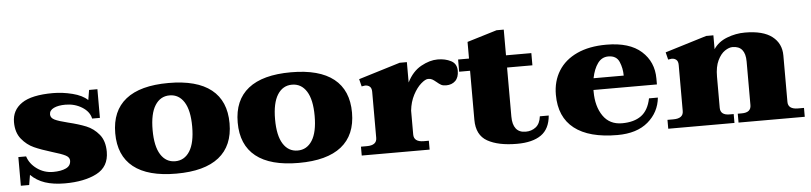

<svg xmlns="http://www.w3.org/2000/svg" viewBox="-40 -816 4367 1034"><g transform="rotate(-5 2143.0 -299.5)"><path d="M92 -52 83 2H38V-153H80Q93 -112 131.5 -84.5Q170 -57 218 -57Q261 -57 287.5 -69.5Q314 -82 314 -110Q314 -128 292.5 -139Q271 -150 223 -164Q164 -182 126 -199Q88 -216 59.5 -251Q31 -286 31 -342Q31 -407 84.5 -443.5Q138 -480 253 -480Q305 -480 358.5 -466.5Q412 -453 440 -426L449 -480H494V-325H452Q444 -363 404.5 -387.5Q365 -412 315 -412Q276 -412 252 -400.5Q228 -389 228 -367Q228 -348 249.5 -337.5Q271 -327 320 -315Q378 -301 417.5 -285Q457 -269 486 -234Q515 -199 515 -140Q515 -59 448 -24.5Q381 10 276 10Q214 10 169 -5Q124 -20 92 -52Z M569 -235Q569 -356 647 -418Q725 -480 878 -480Q1031 -480 1109 -418Q1187 -356 1187 -235Q1187 -114 1109 -52Q1031 10 878 10Q725 10 647 -52Q569 -114 569 -235ZM985 -235Q985 -323 956.5 -368Q928 -413 878 -413Q828 -413 799.5 -368Q771 -323 771 -235Q771 -147 799.5 -102Q828 -57 878 -57Q928 -57 956.5 -102Q985 -147 985 -235Z M1231 -235Q1231 -356 1309 -418Q1387 -480 1540 -480Q1693 -480 1771 -418Q1849 -356 1849 -235Q1849 -114 1771 -52Q1693 10 1540 10Q1387 10 1309 -52Q1231 -114 1231 -235ZM1647 -235Q1647 -323 1618.5 -368Q1590 -413 1540 -413Q1490 -413 1461.5 -368Q1433 -323 1433 -235Q1433 -147 1461.5 -102Q1490 -57 1540 -57Q1590 -57 1618.5 -102Q1647 -147 1647 -235Z M2436 -410Q2436 -374 2417 -355.5Q2398 -337 2367 -337Q2350 -337 2340 -342.5Q2330 -348 2316 -360Q2304 -370 2295 -375Q2286 -380 2273 -380Q2258 -380 2234.5 -359.5Q2211 -339 2191.5 -302Q2172 -265 2167 -218V-89Q2167 -48 2221 -48H2248V0H1881V-48H1913Q1967 -48 1967 -88V-337Q1967 -357 1957 -365.5Q1947 -374 1932 -374Q1927 -374 1913 -371L1903 -411L2128 -480H2167V-370Q2196 -428 2243 -454Q2290 -480 2333 -480Q2374 -480 2405 -464Q2436 -448 2436 -410Z M2903 -127Q2897 -55 2850.5 -22.5Q2804 10 2720 10Q2619 10 2560.5 -23Q2502 -56 2502 -139V-404H2443V-470H2502V-560L2663 -609H2702V-470H2839V-404H2702V-139Q2702 -96 2719.5 -73.5Q2737 -51 2772 -51Q2804 -51 2827 -69Q2850 -87 2855 -127Z M3155 -243V-234Q3155 -154 3190.5 -102.5Q3226 -51 3293 -51Q3358 -51 3397 -79.5Q3436 -108 3449 -172H3497Q3489 -93 3428.5 -41.5Q3368 10 3263 10Q3110 10 3030.5 -52Q2951 -114 2951 -235Q2951 -308 2985.5 -363.5Q3020 -419 3086 -449.5Q3152 -480 3245 -480Q3370 -480 3434 -422.5Q3498 -365 3498 -275V-243ZM3161 -306H3324Q3324 -346 3309 -381Q3294 -416 3250 -416Q3215 -416 3193 -386Q3171 -356 3161 -306Z M4276 -48V0H3918V-48H3940Q3990 -48 3990 -88V-324Q3990 -408 3921 -408Q3902 -408 3879.5 -393Q3857 -378 3840.5 -344Q3824 -310 3824 -256V-88Q3824 -48 3874 -48H3896V0H3538V-48H3570Q3624 -48 3624 -88V-337Q3624 -357 3614 -365.5Q3604 -374 3589 -374Q3584 -374 3570 -371L3560 -411L3785 -480H3824V-405Q3849 -443 3896.5 -461.5Q3944 -480 3994 -480Q4092 -480 4141 -442Q4190 -404 4190 -339V-88Q4190 -48 4244 -48Z"/></g></svg>

Font: Taviraj Black
Style: Regular
Weight: 900
Designer: Katatrad Team
Foundry: CadsonDemak
Version: Version 1.001